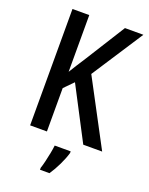

<svg xmlns="http://www.w3.org/2000/svg" viewBox="-170 -800 859 1107"><g transform="rotate(20 259.5 -246.5)"><path d="M519 0H403L235 -322L180 -266V0H77V-714H180V-366Q192 -386 209.5 -413.5Q227 -441 249 -475L399 -714H512L307 -399ZM348 71Q338 106 318 147.5Q298 189 276 221H218V209Q224 192 230.5 164.5Q237 137 242.5 109Q248 81 250 61H348Z"/></g></svg>

Font: Noto Sans Khmer Condensed Medium
Style: Regular
Weight: 500
Width: 3
Designer: Danh Hong and the Monotype Design Team
Foundry: Monotype Imaging Inc.
Version: Version 2.004; ttfautohint (v1.8.4.7-5d5b)